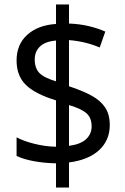

<svg xmlns="http://www.w3.org/2000/svg" viewBox="-20 -779 560 857"><path d="M230 -50Q178 -51 131.5 -59.5Q85 -68 54 -83V-166Q86 -149 134 -137Q182 -125 230 -124V-331Q138 -359 96 -399.5Q54 -440 54 -509Q54 -581 102 -624Q150 -667 230 -672V-759H288V-674Q336 -672 376 -662.5Q416 -653 450 -638L425 -567Q395 -580 360.5 -588.5Q326 -597 288 -600V-394Q349 -374 389 -352Q429 -330 449.5 -299Q470 -268 470 -221Q470 -153 422.5 -109Q375 -65 288 -54V58H230ZM230 -598Q182 -594 158.5 -571.5Q135 -549 135 -514Q135 -475 155.5 -453.5Q176 -432 230 -416ZM288 -128Q340 -135 364.5 -158Q389 -181 389 -215Q389 -252 367 -272.5Q345 -293 288 -310Z"/></svg>

Font: Noto Sans Myanmar SemiCondensed
Style: Regular
Weight: 400
Width: 4
Designer: Monotype Design Team
Foundry: Monotype Imaging Inc.
Version: Version 2.107; ttfautohint (v1.8.4.7-5d5b)